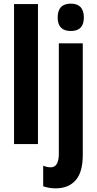

<svg xmlns="http://www.w3.org/2000/svg" viewBox="-20 -782 526 1042"><path d="M186 0H56.2V-759.8H186ZM293 -687Q293 -762.2 364.3 -762.2Q435.1 -762.2 435.1 -687Q435.1 -613.8 364.3 -613.8Q293 -613.8 293 -687ZM284.2 240.2Q246.1 240.2 214.4 229V117.2Q234.9 126 255.4 126Q299.3 126 299.3 51.8V-546.9H429.2V59.1Q429.2 151.9 391.1 195.6Q353 239.3 284.2 240.2Z"/></svg>

Font: Open Sans Condensed
Style: Bold
Weight: 700
Width: 3
Designer: Monotype Design Team
Foundry: Monotype Imaging Inc.
Version: Version 3.003; ttfautohint (v1.8.4)